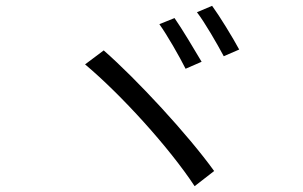

<svg xmlns="http://www.w3.org/2000/svg" viewBox="-20 -745 1040 659"><path d="M579 -683 527 -662C553 -626 596 -551 617 -509L672 -533C649 -572 603 -649 579 -683ZM708 -725 656 -703C683 -668 725 -595 748 -552L801 -575C779 -616 733 -691 708 -725ZM336 -572 272 -524C397 -419 562 -237 648 -106L715 -158C625 -283 450 -472 336 -572Z"/></svg>

Font: Noto Sans KR DemiLight
Style: Regular
Weight: 350
Designer: Ryoko NISHIZUKA 西塚涼子 (kana, bopomofo & ideographs); Paul D. Hunt (Latin, Greek & Cyrillic); Sandoll Communications 산돌커뮤니
Foundry: Adobe
Version: Version 2.004;hotconv 1.0.118;makeotfexe 2.5.65603